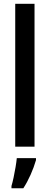

<svg xmlns="http://www.w3.org/2000/svg" viewBox="-20 -780 264 1021"><path d="M163.6 0H61V-759.8H163.6ZM171.4 61V71.3Q160.6 108.9 142.6 149.4Q124.5 189.9 104 221.2H41V209Q46.4 191.4 52.2 164.3Q58.1 137.2 62.7 109.1Q67.4 81.1 69.3 61Z"/></svg>

Font: Open Sans Condensed SemiBold
Style: Regular
Weight: 600
Width: 3
Designer: Monotype Design Team
Foundry: Monotype Imaging Inc.
Version: Version 3.000; ttfautohint (v1.8.4)